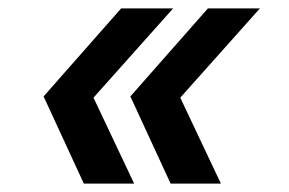

<svg xmlns="http://www.w3.org/2000/svg" viewBox="-20 -501 690 458"><path d="M84 -271 269 -481H393L203 -268L300 -63H180ZM291 -271 476 -481H600L410 -268L507 -63H387Z"/></svg>

Font: Azeret Mono Medium
Style: Italic
Weight: 500
Italic angle: -12°
Designer: Martin Vácha
Foundry: Displaay
Version: Version 1.000; Glyphs 3.0.3, build 3074